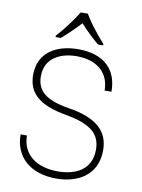

<svg xmlns="http://www.w3.org/2000/svg" viewBox="-100 -996 792 1074"><g transform="rotate(10 296.0 -459.5)"><path d="M155 -769H184C219 -799 251 -829 290 -871C325 -833 359 -800 396 -769H425V-777C371 -838 332 -890 310 -929H270C243 -885 195 -820 155 -777ZM295 10C426 10 527 -56 527 -191C527 -294 464 -364 296 -390C159 -412 112 -460 112 -540C112 -649 208 -684 290 -684C411 -684 477 -619 477 -522H516C516 -645 443 -724 292 -724C171 -724 68 -668 68 -540C68 -436 133 -377 289 -350C435 -324 487 -274 487 -187C487 -75 400 -31 297 -31C173 -31 93 -94 93 -199H57C57 -71 148 10 295 10Z"/></g></svg>

Font: Kathrein 35 Thin
Style: Regular
Weight: 250
Designer: Lazydogs Typefoundry, based on Open Sans by Ascender Corporation
Foundry: Lazydogs Typefoundry
Version: Version 1.003;PS 001.003;hotconv 1.0.88;makeotf.lib2.5.64775